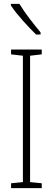

<svg xmlns="http://www.w3.org/2000/svg" viewBox="-20 -969 272 989"><path d="M80 -949H36V-941C68 -892 128 -828 166 -791H189V-802C153 -846 113 -895 80 -949ZM195 0V-25L135 -31V-682L195 -689V-714H37V-689L98 -682V-31L37 -25V0Z"/></svg>

Font: Noto Sans Georgian ExtraCondensed ExtraLight
Style: Regular
Weight: 200
Width: 2
Designer: Monotype Design Team, Akaki Razmadze
Foundry: Google LLC
Version: Version 2.005